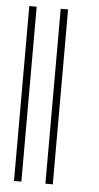

<svg xmlns="http://www.w3.org/2000/svg" viewBox="-52 -751 403 785"><g transform="rotate(5 149.0 -359.0)"><path d="M66.4 0H36.1V-717.8H66.4ZM195.3 0H165V-717.8H195.3Z"/></g></svg>

Font: Pretendard Thin
Style: Regular
Weight: 100
Designer: Base glyphs from Inter by Rasmus Andersson; Hangeul glyphs from Noto Sans CJK(Source Han Sans) by Jang Soo-young and Kan
Foundry: Kil Hyung-jin
Version: Version 1.309